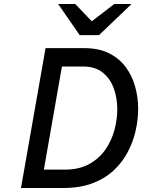

<svg xmlns="http://www.w3.org/2000/svg" viewBox="-20 -941 712 961"><path d="M85 0 208 -700H403Q475 -700 526.2 -674.2Q577.5 -648.5 609.5 -605Q641.5 -561.5 656.5 -507.2Q671.5 -453 671.5 -396Q671.5 -343.5 659.2 -288.2Q647 -233 620.2 -181.5Q593.5 -130 550 -89Q506.5 -48 443.5 -24Q380.5 0 296 0ZM199.5 -92H304Q376.5 -92 426.8 -120Q477 -148 508 -193Q539 -238 553 -291Q567 -344 567 -393.5Q567 -449.5 549.5 -498.5Q532 -547.5 494.2 -577.8Q456.5 -608 396.5 -608H290ZM379 -765 271 -921H356.5L439.5 -834.5L552 -921H638.5L475.5 -765Z"/></svg>

Font: Overpass Medium
Style: Italic
Weight: 500
Italic angle: -10°
Designer: Delve Withrington, Dave Bailey, Thomas Jockin
Foundry: Delve Fonts LLC
Version: Version 4.000